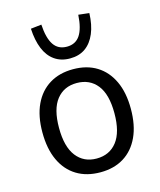

<svg xmlns="http://www.w3.org/2000/svg" viewBox="-113 -824 762 914"><g transform="rotate(-15 268.5 -367.0)"><path d="M269 9Q201 9 152 -21Q103 -51 76.5 -108Q50 -165 50 -246Q50 -326 76.5 -382.5Q103 -439 152 -469Q201 -499 268 -499Q336 -499 384.5 -469Q433 -439 459.5 -382.5Q486 -326 486 -246Q486 -165 459.5 -108Q433 -51 384.5 -21Q336 9 269 9ZM268 -59Q332 -59 368.5 -106Q405 -153 405 -246Q405 -339 368.5 -385Q332 -431 268 -431Q205 -431 168.5 -385Q132 -339 132 -246Q132 -153 168.5 -106Q205 -59 268 -59ZM269 -552Q225 -552 193.5 -574Q162 -596 145 -637.5Q128 -679 125 -737L178 -743Q182 -676 204 -643Q226 -610 269 -610Q312 -610 334 -643Q356 -676 360 -743L413 -737Q411 -679 393.5 -637.5Q376 -596 345 -574Q314 -552 269 -552Z"/></g></svg>

Font: Nunito Sans 10pt SemiCondensed
Style: Regular
Weight: 400
Width: 4
Designer: Vernon Adams
Foundry: Vernon Adams
Version: Version 3.101;gftools[0.9.27]